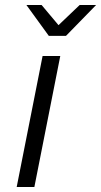

<svg xmlns="http://www.w3.org/2000/svg" viewBox="-20 -751 406 771"><path d="M47 0 151 -526H222L118 0ZM176 -607 86 -731H147L215 -650L300 -731H366L245 -607Z"/></svg>

Font: Montserrat
Style: Italic
Weight: 400
Italic angle: -11.3°
Designer: Julieta Ulanovsky
Foundry: Julieta Ulanovsky
Version: Version 9.000; ttfautohint (v1.8.4.7-5d5b)